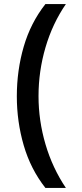

<svg xmlns="http://www.w3.org/2000/svg" viewBox="-20 -806 402 947"><path d="M63 -331Q63 -459 97 -576Q131 -693 204 -786H305Q239 -690 204.5 -572.5Q170 -455 170 -332Q170 -211 204.5 -94Q239 23 305 121H204Q131 28 97 -89Q63 -206 63 -331Z"/></svg>

Font: Noto Sans Gunjala Gondi SemiBold
Style: Regular
Weight: 600
Version: Version 1.004